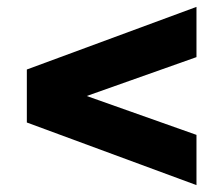

<svg xmlns="http://www.w3.org/2000/svg" viewBox="-20 -629 649 558"><path d="M551 -463 232 -350 551 -237V-91L58 -273V-427L551 -609Z"/></svg>

Font: Montserrat Alternates ExtraBold
Style: Regular
Weight: 800
Designer: Julieta Ulanovsky
Foundry: Julieta Ulanovsky
Version: Version 7.200